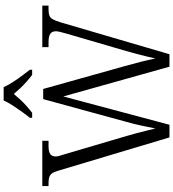

<svg xmlns="http://www.w3.org/2000/svg" viewBox="33 -1004 971 1078"><g transform="rotate(-90 519.0 -465.5)"><path d="M98 -628Q92 -649 83.5 -660Q75 -671 62.5 -675Q50 -679 29 -679H13V-714H267V-679H238Q205 -679 192 -669Q179 -659 179 -638Q179 -629 182.5 -618Q186 -607 191 -590L294 -241Q303 -211 310 -183.5Q317 -156 323.5 -130.5Q330 -105 336 -79Q344 -119 353 -161Q362 -203 375 -248L501 -709H558L686 -252Q700 -203 711 -159Q722 -115 729 -79Q734 -102 740.5 -128Q747 -154 754.5 -183Q762 -212 771 -243L869 -579Q874 -596 878 -612.5Q882 -629 882 -637Q882 -659 868 -669Q854 -679 820 -679H793V-714H1026V-679H1004Q984 -679 971 -674.5Q958 -670 949.5 -655.5Q941 -641 932 -611L753 0H683L516 -596L357 0H286ZM396 -784Q412 -803 430.5 -829Q449 -855 466.5 -882Q484 -909 493 -931H568Q578 -909 595 -882Q612 -855 631.5 -829Q651 -803 666 -784V-771H637Q616 -787 597.5 -803.5Q579 -820 562 -838Q545 -856 530 -874Q515 -856 498.5 -838Q482 -820 463.5 -803.5Q445 -787 424 -771H396Z"/></g></svg>

Font: Noto Serif Tibetan Light
Style: Regular
Weight: 300
Version: Version 2.103